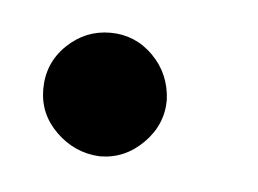

<svg xmlns="http://www.w3.org/2000/svg" viewBox="-26 -128 216 161"><g transform="rotate(5 82.0 -47.0)"><path d="M62 5Q41 4 25.5 -11Q10 -26 10 -47Q10 -69 25.5 -84Q41 -99 62 -99Q83 -99 98 -84Q113 -69 114 -47Q114 -26 98.5 -10.5Q83 5 62 5Z"/></g></svg>

Font: Kulim Park
Style: Regular
Weight: 400
Designer: Noponies / Dale Sattler
Foundry: Noponies
Version: Version 1.000; ttfautohint (v1.8.3)